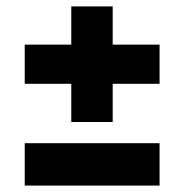

<svg xmlns="http://www.w3.org/2000/svg" viewBox="-20 -670 574 598"><path d="M202 -290V-650H331V-290ZM57 -409V-531H477V-409ZM57 -92V-224H477V-92Z"/></svg>

Font: Bricolage Grotesque 96pt ExtraBold ExtraBold
Style: Regular
Weight: 800
Version: Version 1.001;gftools[0.9.33.dev8+g029e19f]